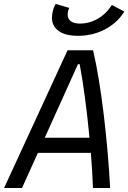

<svg xmlns="http://www.w3.org/2000/svg" viewBox="-40 -947 646 967"><path d="M-19.5 0 300.3 -693.8H428.7Q444.3 -628.4 458 -544.2Q471.7 -460 482.9 -366.5Q494.1 -272.9 502.2 -179Q510.3 -85 514.6 0H428.2Q426.8 -41.5 424.1 -86.2Q421.4 -130.9 417.5 -177.2H150.9L70.8 0ZM185.5 -253.4H410.6Q400.9 -358.4 387.7 -456.5Q374.5 -554.7 361.3 -623.5H352.5ZM352.1 -766.6Q281.2 -766.6 247.6 -797.4Q221.7 -820.3 221.7 -857.4Q221.7 -868.7 224.1 -881.8Q229 -909.2 240.7 -927.2L309.1 -907.2Q303.2 -896.5 301.8 -885.7Q300.8 -879.4 300.8 -873.5Q300.8 -855 313 -843.3Q329.1 -828.1 362.8 -828.1Q408.2 -828.1 449.5 -850.8Q490.7 -873.5 518.1 -914.1L523.4 -921.9L586.4 -888.7L580.1 -879.4Q543.5 -826.2 483.4 -796.4Q423.3 -766.6 352.1 -766.6Z"/></svg>

Font: CaskaydiaCove NFP SemiLight
Style: Italic
Weight: 350
Italic angle: -10°
Designer: Aaron Bell
Foundry: Saja Typeworks
Version: Version 2111.001; VTT 6.35;Nerd Fonts 3.1.1